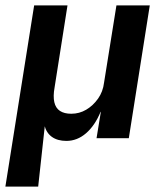

<svg xmlns="http://www.w3.org/2000/svg" viewBox="-24 -514 604 714"><path d="M-4 180 103 -494H227L179 -189Q173 -156 178 -134Q183 -112 199 -101.5Q215 -91 241 -91Q271 -91 296.5 -106Q322 -121 340.5 -147Q359 -173 363 -207L409 -494H533L455 0H335L351 -98H350Q329 -47 296 -18.5Q263 10 223 10Q190 10 169 -5Q148 -20 141 -49H143L118 180Z"/></svg>

Font: Nunito Sans 10pt SemiCondensed
Style: Bold Italic
Weight: 700
Width: 4
Italic angle: -9°
Designer: Vernon Adams
Foundry: Vernon Adams
Version: Version 3.101;gftools[0.9.27]